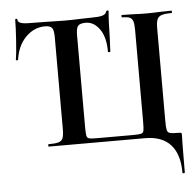

<svg xmlns="http://www.w3.org/2000/svg" viewBox="-57 -712 984 962"><g transform="rotate(-5 435.0 -231.0)"><path d="M651 0H166Q164 0 164 -6Q164 -12 166 -12Q201 -12 217 -17Q233 -22 238.5 -36.5Q244 -51 244 -81V-544Q244 -578 235 -590Q226 -602 199 -602Q145 -602 103 -560Q61 -518 51 -447Q51 -444 45.5 -444.5Q40 -445 40 -448Q45 -476 49.5 -543Q54 -610 54 -647Q54 -652 59.5 -652Q65 -652 65 -647Q65 -625 122 -625L198 -624Q262 -622 299 -622Q341 -622 387 -624L434 -625Q472 -625 490 -630Q508 -635 512 -650Q513 -654 518.5 -654Q524 -654 524 -650Q520 -613 518 -513L515 -448Q515 -445 509 -445Q503 -445 503 -448Q503 -522 474 -562Q445 -602 405 -602Q375 -602 365.5 -590Q356 -578 356 -544V-83Q356 -49 358.5 -38Q361 -27 370 -24Q379 -21 406 -21H593Q623 -21 633 -24Q643 -27 645.5 -38Q648 -49 648 -83V-544Q648 -574 643.5 -588Q639 -602 627 -607.5Q615 -613 588 -613Q586 -613 586 -619Q586 -625 588 -625L638 -624Q682 -622 710 -622Q739 -622 783 -624L837 -625Q840 -625 840 -619Q840 -613 837 -613Q803 -613 787 -607.5Q771 -602 765 -588Q759 -574 759 -544V-81Q759 -44 762 -31.5Q765 -19 776.5 -15.5Q788 -12 823 -12Q832 -12 834 -10Q836 -8 836 0Q836 23 835 38Q835 55 834.5 88.5Q834 122 834 187Q834 192 828 192Q822 192 822 187Q822 95 778.5 47.5Q735 0 651 0Z"/></g></svg>

Font: Cormorant Unicase
Style: Bold
Weight: 700
Designer: Christian Thalmann (Catharsis Fonts)
Foundry: Catharsis Fonts
Version: Version 4.000